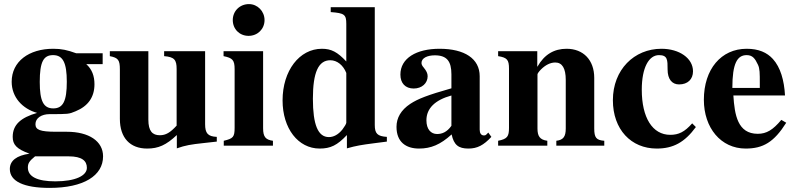

<svg xmlns="http://www.w3.org/2000/svg" viewBox="-20 -711 3874 937"><path d="M315 52C380 52 404 74 404 108C404 146 349 174 250 174C162 174 116 151 116 107C116 86 123 75 151 52ZM306 -312C306 -218 288 -182 240 -182C192 -182 174 -218 174 -311C174 -409 192 -442 239 -442C287 -442 306 -405 306 -312ZM254 -68C174 -68 153 -78 153 -105C153 -135 183 -154 222 -154C313 -154 316 -154 349 -168C410 -193 441 -237 441 -300C441 -340 429 -373 401 -398H481V-451H352C308 -467 280 -473 240 -473C121 -473 37 -411 37 -312C37 -236 90 -180 161 -160C81 -137 42 -102 42 -43C42 -6 60 16 124 39C61 48 28 73 28 114C28 174 96 206 222 206C389 206 483 146 483 52C483 -22 414 -68 306 -68Z M1038 -20V-43C994 -45 981 -61 981 -105V-461H781V-437C831 -433 842 -419 842 -374V-98C811 -64 789 -51 760 -51C724 -51 704 -71 704 -127V-461H516V-437C557 -429 565 -418 565 -372V-131C565 -38 615 14 698 14C753 14 791 -3 843 -52V13C886 -2 910 -6 975 -13Z M1312 0V-24C1277 -29 1264 -42 1264 -85V-461H1071V-437C1115 -428 1125 -418 1125 -373V-88C1125 -42 1118 -35 1072 -24V0ZM1271 -613C1271 -656 1237 -691 1195 -691C1150 -691 1116 -657 1116 -613C1116 -569 1149 -536 1193 -536C1237 -536 1271 -569 1271 -613Z M1670 -112C1670 -107 1661 -92 1651 -79C1631 -54 1608 -42 1585 -42C1532 -42 1507 -102 1507 -229C1507 -358 1534 -417 1592 -417C1625 -417 1655 -393 1670 -355ZM1868 -20V-43C1822 -46 1809 -59 1809 -101V-676H1594V-652C1661 -647 1670 -640 1670 -594V-411C1627 -457 1597 -473 1551 -473C1441 -473 1359 -366 1359 -221C1359 -84 1435 14 1540 14C1593 14 1626 -2 1673 -52V13C1719 0 1744 -4 1806 -12Z M2183 -97C2161 -66 2137 -57 2113 -57C2083 -57 2061 -80 2061 -124C2061 -182 2103 -223 2183 -245ZM2363 -64 2353 -54C2350 -51 2347 -50 2342 -50C2328 -50 2321 -61 2321 -78V-339C2321 -425 2247 -473 2125 -473C2012 -473 1934 -427 1934 -347C1934 -305 1958 -279 1999 -279C2039 -279 2067 -305 2067 -339C2067 -353 2061 -365 2048 -381C2039 -391 2037 -398 2037 -404C2037 -428 2066 -441 2102 -441C2161 -441 2183 -412 2183 -348V-280C2067 -247 2020 -229 1982 -204C1937 -174 1915 -136 1915 -92C1915 -18 1961 14 2025 14C2083 14 2129 -5 2184 -55C2195 -4 2217 14 2266 14C2309 14 2340 -2 2378 -43Z M2929 0V-24C2890 -27 2880 -39 2880 -84V-331C2880 -418 2827 -473 2745 -473C2685 -473 2637 -446 2603 -386H2602V-461H2411V-437C2455 -430 2464 -419 2464 -376V-87C2464 -45 2456 -33 2411 -24V0H2651V-24C2614 -29 2603 -47 2603 -84V-348C2603 -352 2610 -362 2620 -372C2642 -394 2666 -406 2690 -406C2724 -406 2741 -377 2741 -321V-84C2741 -44 2729 -28 2695 -24V0Z M3358 -109C3321 -67 3292 -53 3251 -53C3164 -53 3112 -137 3112 -273C3112 -382 3147 -442 3196 -442C3238 -442 3238 -419 3238 -372C3238 -324 3260 -299 3294 -299C3336 -299 3362 -324 3362 -363C3362 -427 3295 -473 3208 -473C3075 -473 2971 -371 2971 -222C2971 -79 3060 14 3185 14C3265 14 3321 -16 3376 -91Z M3688 -282H3554C3554 -402 3578 -442 3624 -442C3653 -442 3665 -425 3679 -395C3688 -376 3688 -355 3688 -303ZM3793 -126C3752 -77 3721 -58 3678 -58C3580 -58 3565 -150 3559 -245H3811C3807 -319 3789 -382 3752 -423C3723 -455 3682 -473 3624 -473C3499 -473 3415 -373 3415 -224C3415 -87 3498 14 3619 14C3704 14 3757 -17 3817 -112Z"/></svg>

Font: XITS Math
Style: Bold
Weight: 700
Designer: MicroPress Inc., with final additions and corrections provided by Coen Hoffman, Elsevier (retired)
Version: Version 1.302